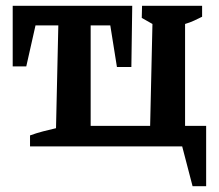

<svg xmlns="http://www.w3.org/2000/svg" viewBox="-20 -507 757 665"><path d="M621 -71H694V138H647L611 0H84V-38Q106 -46 129 -52Q152 -58 174 -63L182 -419H103L71 -277H24V-487H438L435 -275H385L362 -419H294V-71H500L508 -424L471 -445L472 -487H680V-449Q666 -442 652 -435.5Q638 -429 621 -424Z"/></svg>

Font: Piazzolla SemiBold
Style: Regular
Weight: 600
Designer: Juan Pablo del Peral
Foundry: Huerta Tipografica
Version: Version 1.330